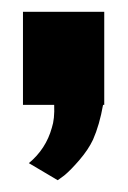

<svg xmlns="http://www.w3.org/2000/svg" viewBox="-20 -188 217 326"><path d="M19 -168H157V-10H155Q149 24 138 49Q130 66 115 83.5Q100 101 89 110L78 118L29 89Q58 65 68 29Q73 14 72 -10H19Z"/></svg>

Font: Bayformers-TFTCGName
Style: Regular
Weight: 400
Designer: billmoo
Foundry: Bayformers
Version: Version 1.021;Fontself Maker 3.5.4